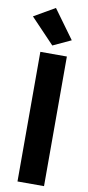

<svg xmlns="http://www.w3.org/2000/svg" viewBox="-128 -998 477 1037"><g transform="rotate(10 110.0 -479.5)"><path d="M48.8 0H194.3V-710.9H48.8ZM106.4 -755.9 205.1 -801.8 90.8 -959 -23.9 -892.6Z"/></g></svg>

Font: Roboto Flex
Style: wght 700 wdth 25 opsz 34 GRAD 0.00 slnt 0.00 XTRA 468 XOPQ 96 YOPQ 79 YTLC 514 YTUC 712 YTAS 750 YTDE -203.00 YTFI 738
Weight: 700
Width: 1
Designer: Berlow after Robertson
Foundry: Google
Version: Version 3.100